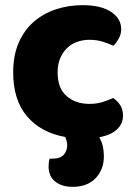

<svg xmlns="http://www.w3.org/2000/svg" viewBox="-20 -521 529 743"><path d="M326 -367Q301 -367 278.5 -359Q256 -351 239.5 -335Q223 -319 213 -295.5Q203 -272 203 -241Q203 -179 238 -149Q273 -119 325 -119Q355 -119 378 -126.5Q401 -134 418 -142Q437 -128 446.5 -112Q456 -96 456 -73Q456 -42 432.5 -20Q409 2 364 10Q374 27 378 45.5Q382 64 382 84Q382 135 350 168.5Q318 202 261 202Q219 202 193.5 181.5Q168 161 168 123Q168 106 172 93H182Q213 93 226.5 78Q240 63 240 41Q240 27 232 9Q138 -8 84.5 -71Q31 -134 31 -241Q31 -307 52.5 -356Q74 -405 111 -437Q148 -469 196.5 -485Q245 -501 299 -501Q371 -501 410 -475Q449 -449 449 -408Q449 -389 440 -372.5Q431 -356 419 -344Q402 -352 378 -359.5Q354 -367 326 -367Z"/></svg>

Font: Baloo Bhaina 2 ExtraBold
Style: Regular
Weight: 800
Designer: Yesha Goshar, Manish Minz, Shuchita Grover and Ek Type
Foundry: Ek Type
Version: Version 1.640;hotconv 1.0.111;makeotfexe 2.5.65597; ttfautoh